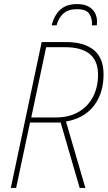

<svg xmlns="http://www.w3.org/2000/svg" viewBox="-20 -920 527 940"><path d="M33 0 184 -714H304Q392 -714 439.5 -675Q487 -636 487 -556Q487 -464 440 -402.5Q393 -341 303 -325L398 0H370L277 -320H127L59 0ZM255 -345Q317 -345 363 -371Q409 -397 434.5 -444.5Q460 -492 460 -555Q460 -689 297 -689H206L133 -345ZM233 -796Q245 -845 275 -872.5Q305 -900 357 -900Q405 -900 430 -876Q455 -852 455 -814Q455 -803 454 -796H430Q433 -826 418.5 -850.5Q404 -875 357 -875Q314 -875 290.5 -854Q267 -833 257 -796Z"/></svg>

Font: Noto Sans SemiCondensed Thin
Style: Italic
Weight: 100
Width: 4
Italic angle: -12°
Designer: Monotype Design Team
Foundry: Monotype Imaging Inc.
Version: Version 2.013; ttfautohint (v1.8.4.7-5d5b)